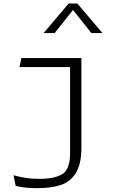

<svg xmlns="http://www.w3.org/2000/svg" viewBox="-20 -818 660 1052"><path d="M426 -500V-9Q426 79.5 396.5 128.2Q367 177 314.8 195Q262.5 213 184 213Q148.5 213 120.5 210Q92.5 207 66 200.5L54 142Q86.5 151.5 120.8 156.8Q155 162 194 162Q249 162 282 152.5Q315 143 330.5 129Q345.5 116 354.8 90.2Q364 64.5 364 20V-473L386.5 -450.5H87L97 -500ZM356 -798.5H404L541 -637H480.5L366 -781H394L279.5 -637H219Z"/></svg>

Font: Monaspace Argon Var
Style: Regular
Weight: 400
Designer: Riley Cran and the Lettermatic Team
Version: Version 1.000 (Monaspace Argon Var)